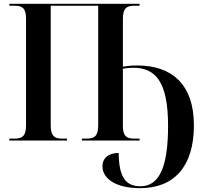

<svg xmlns="http://www.w3.org/2000/svg" viewBox="-20 -734 1065 1003"><path d="M712 249C889 249 993 136 993 -79C993 -295 876 -392 697 -392C669 -392 642 -389 622 -386V-636C622 -690 641 -704 680 -704H709V-714H29V-704H57C96 -704 116 -691 116 -638V-79C116 -24 97 -10 57 -10H29V0H330V-10H303C264 -10 245 -24 245 -79V-704H493V-79C493 -24 474 -10 434 -10H408V0H709V-10H680C641 -10 622 -23 622 -76V-375C638 -378 655 -380 675 -380C788 -380 858 -315 858 -76C858 136 813 239 714 239C639 239 601 195 600 65C545 65 515 94 515 134C515 198 583 249 712 249Z"/></svg>

Font: Noto Serif Display SemiCondensed SemiBold
Style: Regular
Weight: 600
Width: 4
Designer: Monotype Design Team
Foundry: Monotype Imaging Inc.
Version: Version 2.009